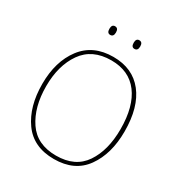

<svg xmlns="http://www.w3.org/2000/svg" viewBox="-206 -1039 1122 1193"><g transform="rotate(30 355.0 -442.5)"><path d="M650 -358Q650 -532 574 -628.5Q498 -725 359 -725Q214 -725 136.5 -622.5Q59 -520 59 -359Q59 -197 133 -93.5Q207 10 354 10Q502 10 576 -93.5Q650 -197 650 -358ZM87 -359Q87 -507 154.5 -603.5Q222 -700 359 -700Q486 -700 553.5 -610.5Q621 -521 621 -358Q621 -206 556.5 -110.5Q492 -15 355 -15Q218 -15 152.5 -112Q87 -209 87 -359ZM423 -864Q423 -833 446 -833Q470 -833 470 -864Q470 -895 446 -895Q423 -895 423 -864ZM249 -864Q249 -833 272 -833Q296 -833 296 -864Q296 -895 272 -895Q249 -895 249 -864Z"/></g></svg>

Font: Noto Sans Display Thin
Style: Regular
Weight: 250
Designer: Monotype Design Team
Foundry: Monotype Imaging Inc.
Version: Version 1.900